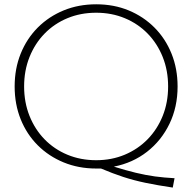

<svg xmlns="http://www.w3.org/2000/svg" viewBox="-20 -767 891 890"><path d="M780.8 102.5Q708.5 91.8 653.8 80.3Q599.1 68.8 550.8 53Q502.4 37.1 448.2 14.2H425.8Q344.2 14.2 275.1 -14.2Q206.1 -42.5 155 -93.5Q104 -144.5 75.9 -214.1Q47.9 -283.7 47.9 -366.2Q47.9 -448.7 75.9 -518.3Q104 -587.9 155 -639.2Q206.1 -690.4 275.1 -718.8Q344.2 -747.1 425.8 -747.1Q507.8 -747.1 576.4 -718.8Q645 -690.4 696 -639.2Q747.1 -587.9 775.1 -518.3Q803.2 -448.7 803.2 -366.2Q803.2 -271 765.6 -193.1Q728 -115.2 661.6 -63.5Q595.2 -11.7 507.8 5.4Q564 22.9 609.6 33.9Q655.3 44.9 698.2 50.8Q741.2 56.6 789.1 59.1ZM425.8 -24.4Q497.6 -24.4 558.6 -50Q619.6 -75.7 664.6 -121.8Q709.5 -168 734.4 -230.2Q759.3 -292.5 759.3 -366.2Q759.3 -439.9 734.4 -502.4Q709.5 -564.9 664.6 -611.1Q619.6 -657.2 558.6 -682.6Q497.6 -708 425.8 -708Q353.5 -708 292.5 -682.6Q231.4 -657.2 186.5 -611.1Q141.6 -564.9 116.7 -502.4Q91.8 -439.9 91.8 -366.2Q91.8 -292.5 116.7 -230Q141.6 -167.5 186.5 -121.3Q231.4 -75.2 292.5 -49.8Q353.5 -24.4 425.8 -24.4Z"/></svg>

Font: Kumbh Sans ExtraLight
Style: Regular
Weight: 250
Version: Version 1.005